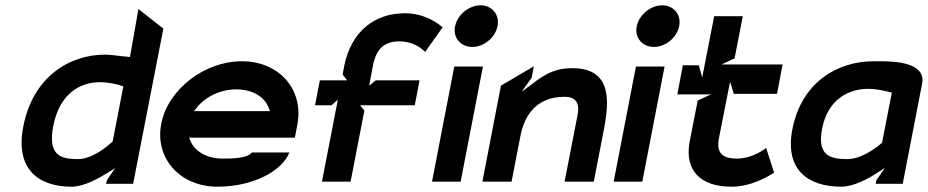

<svg xmlns="http://www.w3.org/2000/svg" viewBox="-20 -693 3498 724"><path d="M68 -217C36 -54 126 11 250 11C297 11 353 -21 387 -42L414 -59L383 -13L380 0H482L596 -585L502 -659L470 -478L461 -479C432 -481 401 -487 377 -487C239 -487 104 -401 68 -217ZM181 -219C205 -340 282 -383 356 -383C388 -383 420 -376 440 -369L445 -367L405 -160L403 -158C383 -139 327 -93 273 -93C205 -93 160 -110 181 -219Z M588 -226C563 -96 659 11 800 11C938 11 1046 -51 1071 -118H930C912 -95 852 -95 820 -95C761 -95 715 -121 698 -162L693 -174H1092L1101 -222C1127 -355 1033 -462 892 -462C751 -462 613 -356 588 -226ZM711 -274 722 -287C754 -328 811 -356 871 -356C931 -356 977 -329 993 -287L998 -274Z M1168 -296H1230L1254 -317L1194 -8H1302L1354 -276L1338 -296H1544L1562 -390H1397L1372 -370L1386 -444C1398 -508 1428 -537 1486 -537C1538 -537 1570 -511 1583 -497L1649 -590C1635 -602 1584 -643 1507 -643C1389 -643 1305 -571 1279 -449L1272 -412L1289 -390H1186Z M1696 -594C1687 -550 1718 -516 1761 -516C1804 -516 1847 -550 1856 -594C1865 -638 1835 -673 1792 -673C1749 -673 1705 -638 1696 -594ZM1609 -8H1717L1801 -442H1693Z M1799 -8H1909L1943 -183C1956 -248 1995 -328 2109 -328C2151 -328 2167 -304 2158 -260L2109 -8H2219L2253 -183C2274 -289 2301 -436 2138 -436C2063 -436 2023 -404 1981 -372L1947 -347L1985 -400L1993 -443L1869 -370Z M2381 -594C2372 -550 2403 -516 2446 -516C2489 -516 2532 -550 2541 -594C2550 -638 2520 -673 2477 -673C2434 -673 2390 -638 2381 -594ZM2294 -8H2402L2486 -442H2378Z M2534 -337H2661L2611 -314L2580 -156C2562 -52 2619 11 2738 11C2814 11 2879 -29 2899 -42L2869 -135C2852 -122 2810 -95 2758 -95C2701 -95 2681 -119 2691 -172L2733 -385L2747 -339H2910L2931 -450H2701L2750 -473L2781 -632H2673L2628 -401L2615 -447H2555Z M2968 -206C2938 -52 3028 11 3152 11C3199 11 3254 -19 3289 -42L3317 -60L3285 -14L3282 0H3384L3457 -377C3472 -455 3364 -462 3299 -462H3274C3136 -462 3002 -381 2968 -206ZM3080 -208C3102 -319 3180 -358 3254 -358C3286 -358 3318 -350 3337 -345L3343 -344L3306 -154L3303 -152C3284 -136 3229 -93 3175 -93C3108 -93 3061 -108 3080 -208Z"/></svg>

Font: Charger Eco
Style: Obl
Weight: 1000
Designer: Jasper
Foundry: Cannot Into Space Fonts
Version: Version 1.1